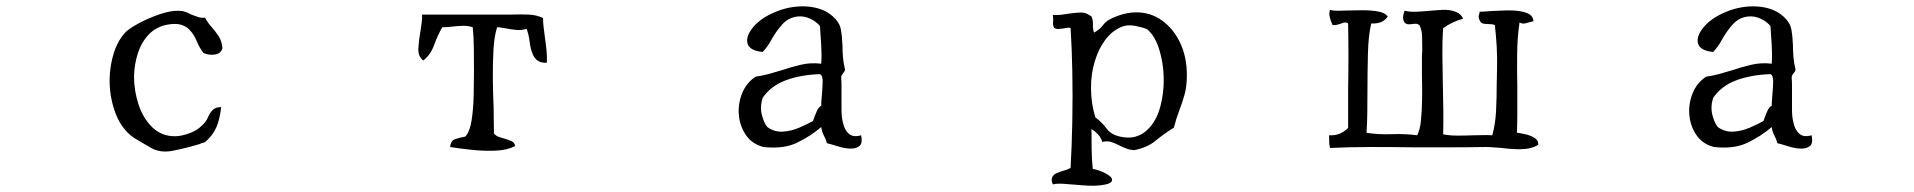

<svg xmlns="http://www.w3.org/2000/svg" viewBox="-20 -507 6040 606"><path d="M682 -355Q678 -338 658.5 -335Q639 -332 622 -340Q609 -357 600.5 -378Q592 -399 578 -413Q568 -424 551 -429Q534 -434 507 -429Q472 -422 449 -397.5Q426 -373 415 -338.5Q404 -304 403 -266Q403 -220 417.5 -176.5Q432 -133 461 -105Q490 -77 532 -77Q554 -77 582 -88Q597 -94 608.5 -103Q620 -112 627 -121Q633 -128 637.5 -139Q642 -150 651 -159.5Q660 -169 678 -169Q674 -131 663 -105.5Q652 -80 627 -58Q622 -57 617.5 -55.5Q613 -54 609 -52Q566 -39 524.5 -31Q483 -23 452 -43Q439 -51 421 -61Q403 -71 392 -80Q358 -109 341.5 -158Q325 -207 326 -259Q327 -301 339.5 -340.5Q352 -380 377 -406Q389 -418 419 -434Q449 -450 484 -462Q519 -474 545 -473Q556 -473 565.5 -469.5Q575 -466 584 -461Q594 -457 604.5 -453.5Q615 -450 627 -451Q636 -435 648 -421.5Q660 -408 670 -393Q680 -378 682 -355Z M1706 -309Q1687 -308 1676.5 -316Q1666 -324 1661 -337Q1654 -354 1651.5 -376Q1649 -398 1642 -416Q1626 -411 1610 -412.5Q1594 -414 1579 -417Q1571 -418 1564 -419.5Q1557 -421 1549 -421Q1540 -393 1537.5 -350Q1535 -307 1535.5 -258.5Q1536 -210 1538 -168Q1538 -143 1538.5 -122Q1539 -101 1539 -86Q1545 -78 1555.5 -74.5Q1566 -71 1577 -68Q1587 -65 1595.5 -61Q1604 -57 1606 -46Q1581 -33 1544.5 -31.5Q1508 -30 1470 -34Q1432 -38 1401 -43Q1402 -63 1417 -68Q1432 -73 1449 -76Q1463 -92 1468.5 -127.5Q1474 -163 1475 -205Q1476 -247 1476 -283Q1476 -318 1475.5 -357Q1475 -396 1472 -421Q1458 -426 1441 -425.5Q1424 -425 1407 -423Q1399 -422 1391 -421.5Q1383 -421 1376 -421Q1361 -395 1350 -364.5Q1339 -334 1316 -316Q1299 -329 1300.5 -355Q1302 -381 1307 -408Q1309 -422 1311 -436Q1313 -450 1312 -461Q1320 -461 1335.5 -461Q1351 -461 1370 -461Q1399 -461 1432.5 -461Q1466 -461 1497.5 -461Q1529 -461 1552 -461Q1575 -461 1583 -461Q1586 -461 1589 -461Q1592 -461 1595 -461Q1622 -462 1648 -461Q1674 -460 1694 -450Q1694 -435 1696 -419.5Q1698 -404 1700 -388Q1703 -368 1705 -348Q1707 -328 1706 -309Z M2698 -80Q2703 -55 2693 -46.5Q2683 -38 2666 -38Q2647 -38 2625 -45Q2603 -52 2590 -55Q2586 -69 2580 -80Q2574 -91 2572 -106Q2538 -77 2495.5 -56.5Q2453 -36 2390 -43Q2354 -52 2334.5 -80.5Q2315 -109 2312 -144.5Q2309 -180 2322.5 -213Q2336 -246 2365 -265Q2386 -268 2406.5 -273.5Q2427 -279 2446 -285Q2476 -295 2507 -302.5Q2538 -310 2572 -306Q2574 -332 2572 -364.5Q2570 -397 2568 -425Q2555 -440 2536 -448.5Q2517 -457 2498 -455Q2469 -452 2449.5 -430.5Q2430 -409 2416 -383.5Q2402 -358 2387 -343Q2346 -347 2339.5 -369.5Q2333 -392 2357 -421Q2380 -449 2424 -468Q2468 -487 2514 -487Q2541 -487 2565.5 -479.5Q2590 -472 2609 -455Q2630 -436 2634 -414Q2638 -392 2639 -364Q2639 -347 2640.5 -328Q2642 -309 2647 -288Q2647 -284 2645 -281Q2643 -278 2641 -276Q2639 -273 2637 -270Q2635 -267 2635 -262Q2636 -250 2636 -235.5Q2636 -221 2636 -206Q2636 -183 2636 -160Q2636 -137 2641 -118Q2646 -96 2659.5 -84.5Q2673 -73 2698 -80ZM2572 -173Q2572 -179 2572.5 -188Q2573 -197 2574 -206Q2576 -228 2576.5 -248.5Q2577 -269 2568 -273Q2507 -271 2460 -253.5Q2413 -236 2387 -198Q2378 -169 2385 -143Q2392 -117 2402 -106Q2424 -90 2450.5 -91.5Q2477 -93 2502.5 -104Q2528 -115 2546 -125Q2551 -140 2557.5 -155Q2564 -170 2572 -173Z M3726 -270Q3726 -235 3719 -209.5Q3712 -184 3702.5 -159.5Q3693 -135 3685 -104Q3654 -85 3627.5 -63Q3601 -41 3559 -33Q3546 -34 3535.5 -38Q3525 -42 3515 -47Q3502 -54 3488.5 -58.5Q3475 -63 3459 -59Q3455 -73 3445.5 -83Q3436 -93 3425 -100Q3425 -67 3425.5 -35Q3426 -3 3429 26Q3450 30 3470 40.5Q3490 51 3490 61Q3490 74 3452 78Q3436 80 3415.5 79Q3395 78 3374 76Q3353 74 3334 73Q3315 72 3303 75Q3297 61 3301 52.5Q3305 44 3314 40Q3325 35 3337.5 31.5Q3350 28 3359 23Q3363 -46 3364.5 -125.5Q3366 -205 3364.5 -281.5Q3363 -358 3359 -419Q3352 -420 3346 -419Q3340 -418 3335 -417Q3328 -416 3321 -415.5Q3314 -415 3307 -419Q3304 -426 3303.5 -431Q3303 -436 3304 -441Q3304 -445 3304 -449.5Q3304 -454 3303 -460Q3317 -459 3330 -460.5Q3343 -462 3354 -464Q3374 -467 3391 -467.5Q3408 -468 3425 -455Q3430 -445 3429.5 -430Q3429 -415 3433 -404Q3451 -414 3460 -426Q3469 -438 3481 -445Q3504 -457 3525.5 -462.5Q3547 -468 3567 -468Q3612 -468 3648 -442Q3684 -416 3705 -371.5Q3726 -327 3726 -270ZM3653 -261Q3652 -309 3638.5 -352Q3625 -395 3600 -415Q3586 -421 3562 -425.5Q3538 -430 3519 -422Q3489 -409 3468 -380.5Q3447 -352 3436 -315Q3423 -274 3423.5 -227Q3424 -180 3437 -137Q3460 -119 3472.5 -101.5Q3485 -84 3510 -77Q3541 -69 3565 -76Q3589 -83 3606 -102Q3631 -128 3642.5 -171.5Q3654 -215 3653 -261Z M4835 -50Q4824 -43 4809.5 -39.5Q4795 -36 4778 -36Q4764 -36 4749 -37Q4734 -38 4720 -40Q4706 -41 4693 -42Q4680 -43 4668 -43Q4610 -42 4553.5 -42Q4497 -42 4442 -42Q4374 -43 4307.5 -43Q4241 -43 4178 -40Q4176 -46 4175.5 -54.5Q4175 -63 4175 -72Q4175 -77 4175 -80Q4196 -79 4210.5 -86Q4225 -93 4235 -103Q4235 -134 4235 -163.5Q4235 -193 4235 -221Q4236 -276 4236 -329Q4236 -382 4235 -433Q4229 -437 4223.5 -436Q4218 -435 4211 -432Q4205 -430 4199 -428.5Q4193 -427 4186 -428Q4180 -440 4177 -453Q4174 -466 4178 -476Q4186 -473 4202 -473Q4218 -473 4238 -474Q4254 -474 4270.5 -474.5Q4287 -475 4302 -474Q4322 -473 4337.5 -469Q4353 -465 4360 -455Q4353 -444 4340.5 -438Q4328 -432 4308 -433Q4299 -396 4297.5 -337Q4296 -278 4296 -220Q4296 -182 4295.5 -147.5Q4295 -113 4293 -88Q4328 -82 4372.5 -83.5Q4417 -85 4453 -80Q4462 -97 4465 -127.5Q4468 -158 4468.5 -195Q4469 -232 4468 -268Q4468 -280 4468 -291Q4468 -302 4468 -313Q4468 -321 4468 -329Q4468 -337 4469 -345Q4469 -370 4468.5 -391.5Q4468 -413 4460 -428Q4454 -432 4448 -432Q4442 -432 4436 -431Q4430 -430 4424 -430.5Q4418 -431 4413 -436Q4408 -443 4408.5 -453Q4409 -463 4413 -473Q4431 -469 4451.5 -470Q4472 -471 4493 -473Q4506 -474 4518.5 -475Q4531 -476 4543 -476Q4562 -475 4576.5 -469Q4591 -463 4598 -448Q4562 -438 4535 -418Q4532 -380 4532.5 -333.5Q4533 -287 4534 -239Q4535 -199 4535.5 -159.5Q4536 -120 4535 -83Q4556 -79 4580.5 -79Q4605 -79 4630 -80Q4646 -80 4661 -80.5Q4676 -81 4690 -80Q4700 -116 4702 -157.5Q4704 -199 4704 -241Q4704 -253 4704.5 -264.5Q4705 -276 4705 -288Q4706 -325 4704 -360Q4702 -395 4698 -428Q4693 -430 4687.5 -430.5Q4682 -431 4677 -431Q4669 -431 4661.5 -432.5Q4654 -434 4650 -443Q4647 -450 4647 -454.5Q4647 -459 4649 -463Q4650 -468 4650 -470Q4656 -470 4664.5 -470.5Q4673 -471 4683 -472Q4704 -473 4729 -474Q4754 -475 4775 -472Q4795 -469 4807 -462Q4819 -455 4820 -440Q4818 -440 4815 -439Q4806 -436 4795.5 -433.5Q4785 -431 4776 -436Q4769 -389 4768.5 -336Q4768 -283 4769 -226Q4769 -192 4769 -157.5Q4769 -123 4768 -88Q4777 -87 4793.5 -83.5Q4810 -80 4823 -72Q4836 -64 4835 -50Z M5698 -80Q5703 -55 5693 -46.5Q5683 -38 5666 -38Q5647 -38 5625 -45Q5603 -52 5590 -55Q5586 -69 5580 -80Q5574 -91 5572 -106Q5538 -77 5495.5 -56.5Q5453 -36 5390 -43Q5354 -52 5334.5 -80.5Q5315 -109 5312 -144.5Q5309 -180 5322.5 -213Q5336 -246 5365 -265Q5386 -268 5406.5 -273.5Q5427 -279 5446 -285Q5476 -295 5507 -302.5Q5538 -310 5572 -306Q5574 -332 5572 -364.5Q5570 -397 5568 -425Q5555 -440 5536 -448.5Q5517 -457 5498 -455Q5469 -452 5449.5 -430.5Q5430 -409 5416 -383.5Q5402 -358 5387 -343Q5346 -347 5339.5 -369.5Q5333 -392 5357 -421Q5380 -449 5424 -468Q5468 -487 5514 -487Q5541 -487 5565.5 -479.5Q5590 -472 5609 -455Q5630 -436 5634 -414Q5638 -392 5639 -364Q5639 -347 5640.5 -328Q5642 -309 5647 -288Q5647 -284 5645 -281Q5643 -278 5641 -276Q5639 -273 5637 -270Q5635 -267 5635 -262Q5636 -250 5636 -235.5Q5636 -221 5636 -206Q5636 -183 5636 -160Q5636 -137 5641 -118Q5646 -96 5659.5 -84.5Q5673 -73 5698 -80ZM5572 -173Q5572 -179 5572.5 -188Q5573 -197 5574 -206Q5576 -228 5576.5 -248.5Q5577 -269 5568 -273Q5507 -271 5460 -253.5Q5413 -236 5387 -198Q5378 -169 5385 -143Q5392 -117 5402 -106Q5424 -90 5450.5 -91.5Q5477 -93 5502.5 -104Q5528 -115 5546 -125Q5551 -140 5557.5 -155Q5564 -170 5572 -173Z"/></svg>

Font: Yuji Mai
Style: Regular
Weight: 400
Designer: Kataoka Yuji
Foundry: Kinuta Font Factory
Version: Version 3.002